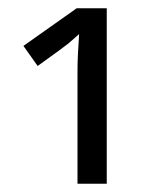

<svg xmlns="http://www.w3.org/2000/svg" viewBox="-20 -734 390 468"><path d="M167 -713.9H240.2V-286.1H168.9V-562Q168.9 -594.7 172.9 -650.9Q157.7 -637.2 146.5 -627.9Q135.3 -618.7 71.8 -573.2L37.1 -622.1Z"/></svg>

Font: Noto Sans Southeast Asian
Style: Regular
Weight: 400
Designer: Monotype Design Team
Foundry: Monotype Imaging Inc.
Version: Version 1.06 uh; ttfautohint (v1.4.1)